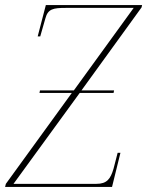

<svg xmlns="http://www.w3.org/2000/svg" viewBox="-55 -734 578 754"><path d="M-35 0H385L418 -134H407L391 -72C379 -31 365 -12 323 -12H-2L258 -369H391L393 -379H265L501 -705L503 -714H125L93 -591H103L123 -661C133 -699 153 -703 204 -703H470L235 -379H102L100 -369H227L-32 -12Z"/></svg>

Font: Noto Serif Display Condensed Thin
Style: Italic
Weight: 100
Width: 3
Italic angle: -12°
Designer: Monotype Design Team
Foundry: Monotype Imaging Inc.
Version: Version 2.009